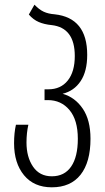

<svg xmlns="http://www.w3.org/2000/svg" viewBox="-20 -789 448 819"><path d="M40 -178Q40 -222 48 -257H101Q93 -222 93 -181Q93 -119 121 -78Q149 -37 201 -37Q255 -37 283.5 -78.5Q312 -120 312 -197Q312 -277 276.5 -319.5Q241 -362 184 -362H170V-408H186Q239 -408 269 -445.5Q299 -483 299 -550Q299 -671 200 -682Q169 -685 145.5 -695Q122 -705 103 -727L127 -769Q147 -748 166.5 -739Q186 -730 213 -728Q352 -713 352 -555Q352 -485 324 -443Q296 -401 247 -389Q300 -374 333 -325.5Q366 -277 366 -197Q366 -97 323.5 -43.5Q281 10 201 10Q125 10 82.5 -41.5Q40 -93 40 -178Z"/></svg>

Font: Noto Sans Georgian Light Cond
Style: Regular
Weight: 300
Width: 3
Designer: Monotype Design team
Foundry: Monotype Imaging Inc.
Version: Version 1.000